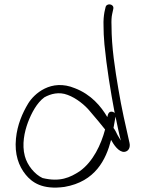

<svg xmlns="http://www.w3.org/2000/svg" viewBox="-20 -760 635 866"><path d="M52 -135C45 -65 64 -11 96 28C124 62 170 97 271 83C410 59 458 -40 481 -129C492 -109 515 -73 541 -75C560 -77 569 -95 564 -116C547 -191 528 -273 514 -358C499 -447 483 -546 483 -644C482 -666 483 -684 486 -697L491 -720C496 -743 460 -748 456 -727L451 -705C448 -688 446 -668 447 -643C447 -620 448 -592 451 -560C461 -457 479 -347 497 -252C497 -251 497 -250 498 -249C495 -253 491 -255 487 -256C470 -259 467 -245 464 -232C436 -280 391 -334 318 -362C210 -407 133 -336 107 -293C81 -250 58 -197 52 -135ZM92 -56C78 -108 90 -165 106 -208C122 -250 146 -296 180 -321C209 -337 246 -347 285 -332C324 -318 364 -285 385 -259L424 -213C434 -201 446 -186 454 -176C436 -108 400 -31 340 12C296 41 250 62 172 43C137 27 103 -14 92 -56ZM492 -183 501 -234C509 -196 516 -160 525 -126C520 -134 515 -142 510 -151C505 -162 499 -174 492 -183Z"/></svg>

Font: Stray Cat
Style: SuExt
Weight: 400
Version: Version 1.0